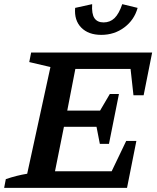

<svg xmlns="http://www.w3.org/2000/svg" viewBox="-41 -905 756 925"><path d="M-21 0 -13 -42Q40 -60 90 -68L202 -582L100 -606L109 -652H692L651 -446H602L588 -573H322L283 -372H441L488 -452H532L484 -212H440L424 -294H267L224 -80H497L567 -226H616L571 0ZM447 -737Q385 -737 350.5 -772Q316 -807 321 -867L403 -885Q400 -838 414 -817.5Q428 -797 458 -797Q489 -797 510.5 -817.5Q532 -838 548 -885L622 -867Q606 -809 558 -773Q510 -737 447 -737Z"/></svg>

Font: Piazzolla SC SemiBold
Style: Italic
Weight: 600
Italic angle: -11.3°
Designer: Juan Pablo del Peral
Foundry: Huerta Tipografica
Version: Version 1.330